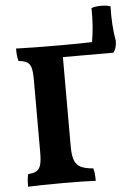

<svg xmlns="http://www.w3.org/2000/svg" viewBox="-58 -896 676 944"><g transform="rotate(-5 280.0 -424.5)"><path d="M534 -674Q534 -638 517 -617H268V-175Q268 -131 277.5 -107Q287 -83 308.5 -72.5Q330 -62 369 -59Q376 -39 376 3Q324 0 214 0Q97 0 42 3Q42 -41 48 -59Q76 -61 90 -69.5Q104 -78 110 -98.5Q116 -119 116 -160V-517Q116 -558 110.5 -577.5Q105 -597 91.5 -605.5Q78 -614 49 -617Q42 -639 42 -679Q123 -676 266 -676Q361 -676 417 -678Q431 -755 429 -845Q450 -852 477 -852Q505 -852 523 -845Q520 -752 534 -674Z"/></g></svg>

Font: Vollkorn SC
Style: Bold
Weight: 700
Designer: Friedrich Althausen
Foundry: Friedrich Althausen
Version: Version 4.015